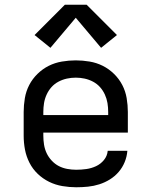

<svg xmlns="http://www.w3.org/2000/svg" viewBox="-20 -783 640 811"><path d="M302 8Q273 8 243.5 3Q214 -2 187.5 -15Q161 -28 139.5 -48.5Q118 -69 104.5 -95.5Q91 -122 85.5 -151Q80 -180 80 -210V-310Q80 -339 85 -368.5Q90 -398 103.5 -424Q117 -450 138.5 -471Q160 -492 186 -505Q212 -518 241.5 -523Q271 -528 300 -528Q329 -528 358.5 -523Q388 -518 414 -505Q440 -492 461.5 -471Q483 -450 496.5 -424Q510 -398 515 -368.5Q520 -339 520 -310V-223H163V-210Q163 -191 166 -172Q169 -153 177 -136Q185 -119 198.5 -104.5Q212 -90 228.5 -81.5Q245 -73 264 -69.5Q283 -66 302 -66Q324 -66 345 -69Q366 -72 385.5 -81Q405 -90 419 -107Q433 -124 435 -146H518Q516 -121 506.5 -98Q497 -75 481 -56.5Q465 -38 444 -25Q423 -12 399.5 -4.5Q376 3 351.5 5.5Q327 8 302 8ZM163 -297H437V-310Q437 -329 434 -347.5Q431 -366 423 -383.5Q415 -401 402.5 -415Q390 -429 373 -438Q356 -447 337.5 -451Q319 -455 300 -455Q281 -455 262.5 -451Q244 -447 227 -438Q210 -429 197.5 -415Q185 -401 177 -383.5Q169 -366 166 -347.5Q163 -329 163 -310ZM407 -581 300 -708 193 -581 126 -635 254 -763H346L474 -635Z"/></svg>

Font: Iosevka Custom Extended
Style: Regular
Weight: 400
Width: 7
Monospace: yes
Designer: Belleve Invis
Foundry: Belleve Invis
Version: Version 11.2.4; ttfautohint (v1.8.4)